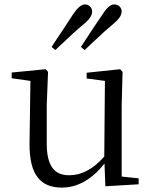

<svg xmlns="http://www.w3.org/2000/svg" viewBox="-20 -836 691 871"><path d="M261 15Q187 15 152 -30Q113 -78 114 -186L118 -469L33 -481V-507L187 -522L198 -510L192 -358V-185Q192 -108 219 -73Q243 -41 294 -41Q379 -41 453 -126L456 -469L373 -480V-506L525 -522L536 -510L532 -358V-35L609 -27V0L458 9L454 -94Q367 15 261 15ZM231 -609 214 -623Q231 -650 267 -703Q298 -750 312 -772Q342 -816 365 -816Q378 -816 388 -807Q398 -798 398 -783Q398 -757 357 -724Q319 -693 247 -624Q236 -614 231 -609ZM364 -609 347 -623Q368 -656 410 -719Q435 -755 446 -772Q474 -816 498 -816Q512 -816 522 -807Q532 -798 532 -783Q532 -758 490 -724Q458 -698 398 -641Q375 -620 364 -609Z"/></svg>

Font: GenRyuMin TW R
Style: Regular
Weight: 400
Version: Version 1.501;PS 1;hotconv 16.6.51;makeotf.lib2.5.65220